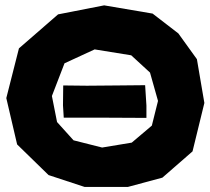

<svg xmlns="http://www.w3.org/2000/svg" viewBox="-20 -699 797 728"><path d="M375 -678.7 200.2 -644.5 51.8 -515.6 3.9 -327.1 44.9 -151.4 164.1 -35.2 300.8 9.8H464.8L595.7 -25.4L710 -125L754.9 -308.6L726.6 -474.6L656.2 -572.3L558.6 -647.5ZM338.9 -511.7 477.5 -489.3 548.8 -423.8 579.1 -316.4 555.7 -222.7 479.5 -158.2 367.2 -139.6 258.8 -167 196.3 -236.3 176.8 -335 224.6 -459ZM219.7 -375 218.8 -299.8 221.7 -252.9H358.4L535.2 -252V-298.8L530.3 -376L428.7 -375L309.6 -374Z"/></svg>

Font: MaokenAssortedSans-Lite
Style: Lite
Weight: 400
Version: Version 1.400